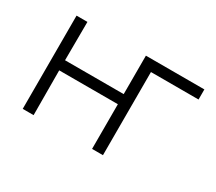

<svg xmlns="http://www.w3.org/2000/svg" viewBox="-96 -668 963 856"><g transform="rotate(30 386.0 -240.0)"><path d="M85 0V-480H141L140 -282H442V-480H743V-428H498V0H442V-230H140L141 0Z"/></g></svg>

Font: Geologica Thin
Style: Regular
Weight: 100
Designer: Sindre Bremnes, Frode Helland
Foundry: Monokrom Skriftforlag AS
Version: Version 1.010; ttfautohint (v1.8.4.7-5d5b);gftools[0.9.28]